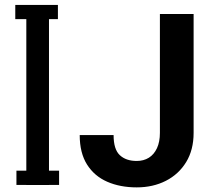

<svg xmlns="http://www.w3.org/2000/svg" viewBox="-20 -769 888 798"><path d="M183.6 -710.9V0H89.4V-710.9ZM43.5 -689.5V-748.5H220.7V-689.5ZM48.3 -0.5V-59.6H225.6V-0.5ZM644.6 -216.9V-710.9H784.7V-216.9Q784.7 -146 753.7 -95.3Q722.7 -44.6 669.2 -17.4Q615.7 9.8 548.2 9.8Q479.3 9.8 425.7 -13.6Q372.2 -36.9 341.7 -85.2Q311.3 -133.4 311.3 -207.6H452.1Q452.1 -148.1 478 -124.1Q503.8 -100 548.2 -100Q577.1 -100 598.8 -113.5Q620.4 -127.1 632.5 -153.3Q644.6 -179.5 644.6 -216.9Z"/></svg>

Font: Vazirmatn
Style: Regular
Weight: 400
Designer: Saber Rastikerdar
Foundry: Saber Rastikerdar
Version: Version 33.003;September 2, 2022;FontCreator 14.0.0.2862 64-